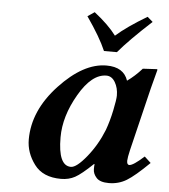

<svg xmlns="http://www.w3.org/2000/svg" viewBox="-49 -691 655 745"><g transform="rotate(5 278.5 -318.0)"><path d="M373 -194.8Q386.2 -231 395 -273.4Q403.8 -315.9 403.8 -331.1Q403.8 -360.8 390.9 -382.8Q377.9 -404.8 356.9 -404.8Q299.8 -404.8 250 -318.8Q200.2 -232.9 200.2 -150.9Q200.2 -40 250 -40Q272 -40 310.5 -87.4Q349.1 -134.8 373 -194.8ZM339.8 -39.1Q339.8 -52.2 340.8 -58.1L338.9 -59.1Q293.9 -16.1 270 -3.2Q246.1 9.8 215.8 9.8Q145 9.8 111.6 -35.2Q78.1 -80.1 78.1 -131.8Q78.1 -244.6 171.1 -344.2Q264.2 -443.8 354 -443.8Q420.9 -443.8 438 -392.1Q467.8 -413.1 495.1 -443.8L549.8 -446.8Q551.8 -446.8 551.8 -443.8Q529.3 -359.9 520.5 -320.8L473.1 -125Q466.3 -96.2 465.8 -83Q465.8 -66.9 475.1 -66.9Q490.2 -66.9 532.2 -105L557.1 -82Q502 -27.8 470.9 -9Q439.9 9.8 401.9 9.8Q367.7 9.8 353.8 -5.6Q339.8 -21 339.8 -39.1ZM389.2 -499H338.9Q316.9 -550.8 263.2 -627.9L290 -646Q346.2 -602.1 376 -562Q418.9 -600.1 496.1 -646L517.1 -627.9Q432.1 -549.8 389.2 -499Z"/></g></svg>

Font: Linux Libertine
Style: Semibold Italic
Weight: 600
Italic angle: -11.5°
Designer: Philipp H. Poll
Foundry: Philipp H. Poll
Version: Version 5.1.2 ; ttfautohint (v0.9)